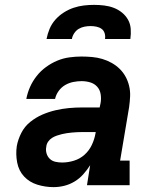

<svg xmlns="http://www.w3.org/2000/svg" viewBox="-20 -760 640 788"><path d="M200 8Q166 8 133.5 -2Q101 -12 79 -35.5Q57 -59 50.5 -93Q44 -127 49 -161Q54 -188 67.5 -214.5Q81 -241 104 -259.5Q127 -278 153.5 -289.5Q180 -301 208 -307.5Q236 -314 263 -316.5Q290 -319 318 -319H389L393 -338Q396 -356 393 -374Q390 -392 378.5 -404.5Q367 -417 350 -422Q333 -427 315 -427Q298 -427 280.5 -423.5Q263 -420 247.5 -411Q232 -402 221 -387Q210 -372 206 -354H88Q93 -380 103.5 -403.5Q114 -427 130.5 -448Q147 -469 169 -485Q191 -501 215 -511Q239 -521 264.5 -524.5Q290 -528 314 -528Q336 -528 358 -526Q380 -524 400 -518Q420 -512 438 -502Q456 -492 470.5 -478Q485 -464 495 -446Q505 -428 510 -407Q515 -386 514 -364.5Q513 -343 510 -321L473 -101H512V0H337L350 -82Q338 -63 322 -45Q306 -27 286 -15Q266 -3 244 2.5Q222 8 200 8ZM235 -93Q259 -93 283.5 -100.5Q308 -108 327 -125Q346 -142 357 -165.5Q368 -189 372 -213L373 -218H318Q307 -218 296.5 -217.5Q286 -217 275.5 -216Q265 -215 254.5 -213.5Q244 -212 234 -209.5Q224 -207 213.5 -203.5Q203 -200 193.5 -194Q184 -188 177.5 -178.5Q171 -169 170 -158Q167 -144 171 -130.5Q175 -117 184.5 -108Q194 -99 207.5 -96Q221 -93 235 -93ZM171 -600Q175 -621 183.5 -641.5Q192 -662 207 -679Q222 -696 241.5 -708.5Q261 -721 282 -728Q303 -735 324 -737.5Q345 -740 366 -740Q387 -740 407.5 -737.5Q428 -735 446.5 -728Q465 -721 480.5 -708.5Q496 -696 505.5 -679Q515 -662 516.5 -641.5Q518 -621 515 -600H411Q413 -612 409.5 -623.5Q406 -635 397 -641.5Q388 -648 376 -650.5Q364 -653 352 -653Q339 -653 326.5 -650.5Q314 -648 303 -641.5Q292 -635 284.5 -623.5Q277 -612 275 -600Z"/></svg>

Font: Iosevka Etoile Oblique
Style: Bold
Weight: 700
Italic angle: -9°
Designer: Belleve Invis
Foundry: Belleve Invis
Version: Version 15.5.2; ttfautohint (v1.8.4)